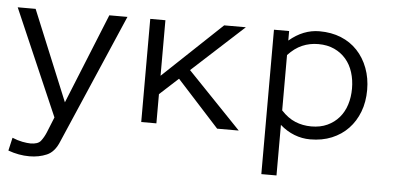

<svg xmlns="http://www.w3.org/2000/svg" viewBox="-62 -558 1747 844"><g transform="rotate(5 811.5 -136.5)"><path d="M469.2 -455.1 223.1 115.2Q204.1 163.1 169.4 178Q134.8 192.9 92.8 192.9Q45.9 192.9 -1 175.8L12.2 118.2Q35.2 127.9 57.1 132.1Q79.1 136.2 92.8 136.2Q126 136.2 138.4 120.1Q150.9 104 160.2 82L188 13.2L-15.1 -455.1H64L228 -57.1L389.2 -455.1Z M1000 0H904.8L718.8 -204.1L636.7 -128.9V0H569.8V-455.1H636.7V-210L896 -455.1H991.7L763.7 -246.1Z M1546.9 -227.1Q1546.9 -173.8 1530.3 -130.4Q1513.7 -86.9 1483.6 -55.4Q1453.6 -23.9 1411.1 -6.3Q1368.7 11.2 1315.9 11.2Q1279.8 11.2 1245.8 -2Q1211.9 -15.1 1182.6 -41V182.1H1115.7V-455.1H1182.6V-413.1Q1244.6 -465.8 1315.9 -465.8Q1368.7 -465.8 1411.1 -448.5Q1453.6 -431.2 1483.6 -399.2Q1513.7 -367.2 1530.3 -323Q1546.9 -278.8 1546.9 -227.1ZM1480 -227.1Q1480 -265.1 1469.5 -298.6Q1459 -332 1438 -356.4Q1417 -380.9 1386.5 -395Q1356 -409.2 1315.9 -409.2Q1277.8 -409.2 1244.9 -395Q1211.9 -380.9 1182.6 -349.1V-105Q1211.9 -73.2 1244.9 -59.6Q1277.8 -45.9 1315.9 -45.9Q1356 -45.9 1386.5 -60.1Q1417 -74.2 1438 -98.6Q1459 -123 1469.5 -156Q1480 -189 1480 -227.1Z"/></g></svg>

Font: Anonymous Pro
Style: Regular
Weight: 400
Monospace: yes
Designer: Mark Simonson
Version: Version 1.003